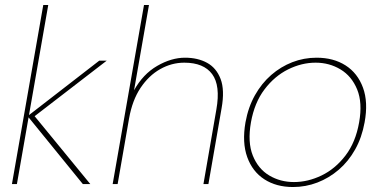

<svg xmlns="http://www.w3.org/2000/svg" viewBox="-20 -740 1531 772"><path d="M313 0 91 -273 379 -496H409L113 -268L115 -278L343 0ZM28 0 154 -720H174L48 0Z M433 0 559 -720H579L519 -377Q555 -442 612 -475Q669 -508 724 -508Q775 -508 812.5 -487.5Q850 -467 867 -422.5Q884 -378 871 -305L818 0H798L850 -300Q867 -396 833 -442Q799 -488 721 -488Q670 -488 624 -462Q578 -436 545 -386.5Q512 -337 499 -264L453 0Z M1158 12Q1091 12 1043 -19Q995 -50 974 -108.5Q953 -167 967 -248Q978 -309 1005 -357Q1032 -405 1070.5 -438.5Q1109 -472 1155.5 -490Q1202 -508 1253 -508Q1321 -508 1369.5 -477Q1418 -446 1439.5 -387.5Q1461 -329 1446 -248Q1435 -187 1408 -139Q1381 -91 1342 -57.5Q1303 -24 1256 -6Q1209 12 1158 12ZM1162 -8Q1218 -8 1273 -34.5Q1328 -61 1369 -114.5Q1410 -168 1424 -248Q1438 -327 1416 -380.5Q1394 -434 1349 -461Q1304 -488 1249 -488Q1193 -488 1138.5 -461Q1084 -434 1043.5 -380.5Q1003 -327 989 -248Q975 -168 996.5 -114.5Q1018 -61 1062.5 -34.5Q1107 -8 1162 -8Z"/></svg>

Font: DM Sans 24pt Thin
Style: Italic
Weight: 250
Italic angle: -10°
Designer: Colophon Foundry, Jonny Pinhorn
Foundry: Colophon Foundry
Version: Version 4.004;gftools[0.9.30]